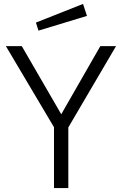

<svg xmlns="http://www.w3.org/2000/svg" viewBox="-20 -958 621 978"><path d="M403 -938 163 -843 176 -802 423 -877ZM571 -723H491L292 -376L91 -723H10L255 -310V0H328V-309Z"/></svg>

Font: United Sans Light
Style: Regular
Weight: 300
Designer: Pablo Impallari, Rodrigo Fuenzalida (Modified by Dan O. Williams)
Version: Version 1.000;PS 001.000;hotconv 1.0.88;makeotf.lib2.5.64775